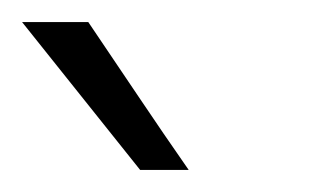

<svg xmlns="http://www.w3.org/2000/svg" viewBox="-58 -637 280 174"><path d="M22 -617Q45 -583 67.5 -549.5Q90 -516 113 -483H69L-38 -617Z"/></svg>

Font: Josefin Sans
Style: Regular
Weight: 400
Designer: Santiago Orozco
Foundry: Typemade
Version: Version 1.0